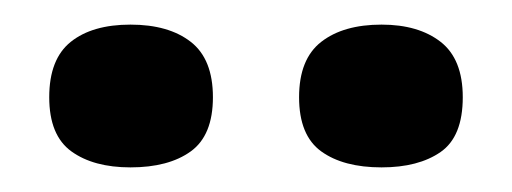

<svg xmlns="http://www.w3.org/2000/svg" viewBox="-20 -744 416 156"><path d="M290 -608Q259 -608 241 -621Q223 -634 223 -665Q223 -696 241 -710Q259 -724 290 -724Q320 -724 338 -710Q356 -696 356 -665Q356 -633 338 -620.5Q320 -608 290 -608ZM86 -608Q56 -608 38 -621Q20 -634 20 -665Q20 -696 37.5 -710Q55 -724 86 -724Q117 -724 135 -710Q153 -696 153 -665Q153 -634 135 -621Q117 -608 86 -608Z"/></svg>

Font: Bricolage Grotesque SemiBold
Style: Regular
Weight: 600
Designer: Mathieu Triay
Foundry: Atelier Triay
Version: Version 1.000;gftools[0.9.30]